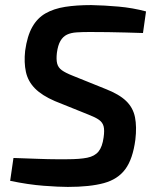

<svg xmlns="http://www.w3.org/2000/svg" viewBox="-20 -723 612 756"><path d="M339 -703Q391 -702 447 -697Q503 -692 555 -678L543 -593Q510 -594 475.5 -595Q441 -596 405.5 -596.5Q370 -597 333 -597Q304 -597 281.5 -595.5Q259 -594 243.5 -586.5Q228 -579 218 -562Q208 -545 204 -515Q201 -489 205 -473Q209 -457 223.5 -446.5Q238 -436 266 -425L395 -373Q449 -352 476.5 -325.5Q504 -299 511.5 -261.5Q519 -224 513 -173Q503 -97 473.5 -57Q444 -17 389 -2Q334 13 247 13Q212 13 152 8.5Q92 4 20 -11L33 -101Q92 -99 132 -97.5Q172 -96 199 -96Q226 -96 244 -96Q294 -96 323.5 -102Q353 -108 368 -126.5Q383 -145 388 -182Q392 -210 388 -225.5Q384 -241 370 -251Q356 -261 330 -271L196 -325Q145 -347 117.5 -375Q90 -403 82 -440Q74 -477 79 -523Q87 -581 107 -616.5Q127 -652 159.5 -670.5Q192 -689 236.5 -696Q281 -703 339 -703Z"/></svg>

Font: Exo 2 SemiBold
Style: Italic
Weight: 600
Italic angle: -8°
Designer: Natanael Gama
Foundry: Natanael Gama
Version: Version 2.010